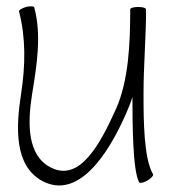

<svg xmlns="http://www.w3.org/2000/svg" viewBox="-20 -563 535 606"><path d="M463 -13C434 -63 433 -180 433 -267C433 -356 441 -444 441 -533C441 -538 430 -541 416 -541C402 -541 391 -538 391 -533C391 -426 386 -308 346 -219C296 -108 232 12 141 -34C65 -72 67 -174 81 -264C96 -356 112 -452 88 -540C87 -544 75 -544 62 -541C49 -537 39 -531 40 -527C62 -443 60 -355 47 -270C30 -161 24 -39 115 9C225 66 319 -69 379 -207C386 -224 393 -240 398 -257C398 -171 399 -24 419 12C422 16 433 14 445 7C457 0 465 -9 463 -13Z"/></svg>

Font: Nupuram Condensed Thin
Style: Regular
Weight: 100
Width: 3
Designer: Santhosh Thottingal (santhosh.thottingal@gmail.com)
Foundry: SMC
Version: Version 1.000